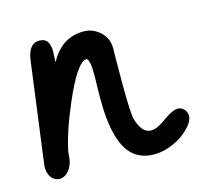

<svg xmlns="http://www.w3.org/2000/svg" viewBox="-71 -501 618 580"><g transform="rotate(-15 238.0 -211.0)"><path d="M14.2 -50.8Q14.2 -50.8 55.7 -364.3Q56.6 -372.6 58.1 -379.9Q66.9 -421.9 96.2 -421.9Q101.6 -421.9 106.9 -420.9Q129.4 -415.5 129.4 -378.4Q129.4 -373 128.4 -359.9Q127.9 -351.1 127.9 -346.2Q128.9 -348.1 130.4 -350.1Q166.5 -414.1 233.4 -414.1Q257.3 -414.1 277.3 -399.9Q307.1 -377.9 307.1 -341.8Q307.1 -335.9 306.6 -314Q306.2 -264.2 306.2 -234.9Q306.2 -135.3 312 -117.7Q313.5 -113.8 314.9 -109.4Q328.6 -72.3 353.5 -72.3Q357.9 -72.3 363.3 -73.2Q377.9 -76.2 405.3 -96.2Q432.1 -115.2 448.2 -115.2Q454.6 -115.2 460.4 -111.8Q475.6 -103 475.6 -83Q472.7 -59.1 434.6 -30.3Q389.6 0 344.2 0Q307.6 0 282.2 -20Q230 -62 230 -204.1Q230 -214.4 230.5 -237.3Q231.4 -261.2 231.4 -277.3Q231.4 -329.6 219.7 -331.1Q217.8 -331.1 214.8 -330.1Q187 -319.8 143.6 -219.2Q105.5 -130.9 94.7 -72.3L93.8 -58.1Q92.3 -40.5 84 -25.9Q69.8 -2.4 48.8 -2.4Q43 -2.4 37.1 -4.9Q14.2 -15.6 14.2 -50.8Z"/></g></svg>

Font: Vibur
Style: Medium
Weight: 400
Version: Version 1.004